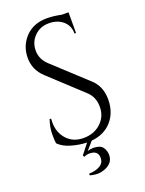

<svg xmlns="http://www.w3.org/2000/svg" viewBox="-167 -793 810 1071"><g transform="rotate(-20 237.5 -258.0)"><path d="M61 -41Q58 -55 58 -95Q58 -135 73 -180H82Q81 -169 81 -158Q81 -97 118 -56.5Q155 -16 216 -16Q279 -16 319.5 -54Q360 -92 360 -149.5Q360 -207 321 -243L129 -421Q75 -471 75 -542Q75 -613 122.5 -663.5Q170 -714 251 -714Q289 -714 337 -704H376V-581H367Q367 -628 334.5 -656Q302 -684 251 -684Q200 -684 165.5 -650Q131 -616 131 -565Q131 -514 171 -477L368 -295Q418 -249 418 -172Q418 -95 373.5 -44.5Q329 6 253 13L212 60Q228 54 245 54Q287 54 302 74.5Q317 95 317 121Q317 165 273 186Q247 198 222.5 198Q198 198 176 191L177 181Q213 181 240 166Q267 151 267 120Q267 76 216 76Q199 76 183 84L178 74L225 14Q181 13 134 -0.5Q87 -14 61 -41Z"/></g></svg>

Font: Cinzel
Style: Regular
Weight: 400
Designer: Natanael Gama
Version: Version 1.001;PS 001.001;hotconv 1.0.56;makeotf.lib2.0.21325